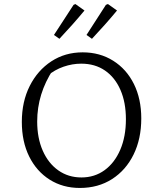

<svg xmlns="http://www.w3.org/2000/svg" viewBox="-20 -921 785 950"><path d="M375 9Q291 9 226 -32Q161 -73 124.5 -146.5Q88 -220 88 -318Q88 -418 127 -495.5Q166 -573 234 -617.5Q302 -662 389 -662Q474 -662 540 -620.5Q606 -579 642.5 -505.5Q679 -432 679 -335Q679 -234 641 -156.5Q603 -79 534.5 -35Q466 9 375 9ZM383 -43Q448 -43 497.5 -79Q547 -115 575 -180Q603 -245 603 -331Q603 -414 576 -476Q549 -538 499.5 -572Q450 -606 382 -606Q338 -606 294.5 -591Q251 -576 215 -546L243 -577Q164 -457 164 -320Q164 -238 191.5 -175.5Q219 -113 268.5 -78Q318 -43 383 -43ZM247 -748 344 -897 353 -901 398 -869Q369 -834 337.5 -798.5Q306 -763 274 -729ZM408 -748 504 -897 514 -901 559 -869Q530 -834 498.5 -798.5Q467 -763 435 -729Z"/></svg>

Font: Piazzolla Thin Light
Style: Regular
Weight: 300
Version: Version 2.005